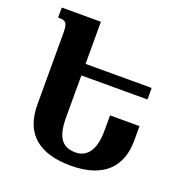

<svg xmlns="http://www.w3.org/2000/svg" viewBox="-130 -829 913 955"><g transform="rotate(20 326.5 -352.0)"><path d="M601 -216V-292H445V-210C445 -112 409 -60 346 -60C277 -60 243 -100 243 -207V-430H593V-491H243V-714H36V-661C76 -661 87 -654 87 -599V-219C87 -59 185 10 346 10C524 10 601 -80 601 -216Z"/></g></svg>

Font: Noto Serif Armenian Condensed Extra
Style: Regular
Weight: 800
Width: 3
Designer: Monotype Design Team
Foundry: Monotype Imaging Inc.
Version: Version 1.901